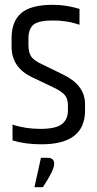

<svg xmlns="http://www.w3.org/2000/svg" viewBox="-20 -594 401 797"><path d="M177 61Q205 61 205 86.5Q205 112 158 183H123L150 61ZM28 -435Q28 -505 68 -539.5Q108 -574 199 -574Q255 -574 310 -557V-491Q260 -509 200 -509Q140 -509 119 -491.5Q98 -474 98 -433V-407Q98 -375 110.5 -358Q123 -341 157 -326L243 -284Q333 -240 333 -162V-135Q333 5 152 5Q84 5 32 -11V-77Q84 -59 147.5 -59Q211 -59 236.5 -78.5Q262 -98 262 -136V-156Q262 -184 249 -199.5Q236 -215 198 -233L112 -274Q28 -314 28 -401Z"/></svg>

Font: Khand
Style: Regular
Weight: 400
Designer: Devanagari: Sanchit Sawaria, Jyotish Sonowal; Latin: Satya Rajpurohit
Foundry: Indian Type Foundry
Version: Version 1.100;PS 1.0;hotconv 1.0.78;makeotf.lib2.5.61930; tt